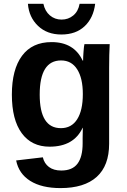

<svg xmlns="http://www.w3.org/2000/svg" viewBox="-20 -755 651 987"><path d="M291 211.9Q194.3 211.9 135.5 175Q76.7 138.2 63 69.8L200.2 53.7Q207.5 85.4 231.7 103.5Q255.9 121.6 294.9 121.6Q352.1 121.6 378.4 86.4Q404.8 51.3 404.8 -18.1V-45.9L405.8 -98.1H404.8Q359.4 -1 234.9 -1Q142.6 -1 91.8 -70.3Q41 -139.6 41 -268.6Q41 -397.9 93.3 -468.3Q145.5 -538.6 245.1 -538.6Q360.4 -538.6 404.8 -443.4H407.2Q407.2 -460.4 409.4 -489.7Q411.6 -519 414.1 -528.3H543.9Q541 -475.6 541 -406.2V-16.1Q541 96.7 477.1 154.3Q413.1 211.9 291 211.9ZM405.8 -271.5Q405.8 -353 376.7 -398.7Q347.7 -444.3 293.9 -444.3Q184.1 -444.3 184.1 -268.6Q184.1 -96.2 293 -96.2Q347.7 -96.2 376.7 -141.8Q405.8 -187.5 405.8 -271.5ZM295.4 -577.6Q221.7 -577.6 175.3 -622.1Q128.9 -666.5 123.5 -735.4H203.1Q210.9 -697.8 236.3 -676Q261.7 -654.3 296.4 -654.3Q331.1 -654.3 356.7 -675.5Q382.3 -696.8 389.2 -735.4H469.2Q460.4 -663.1 415.3 -620.4Q370.1 -577.6 295.4 -577.6Z"/></svg>

Font: Liberation Sans
Style: Bold
Weight: 700
Designer: Steve Matteson
Foundry: Ascender Corporation
Version: Version 2.1.5